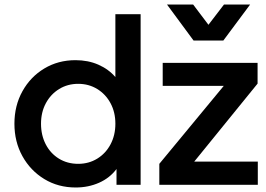

<svg xmlns="http://www.w3.org/2000/svg" viewBox="-20 -820 1181 852"><path d="M316 12Q372 12 419.5 -9Q467 -30 497 -70V0H604V-757H492V-478Q462 -513 416.5 -533Q371 -553 315 -553Q238 -553 176.5 -516Q115 -479 79.5 -415Q44 -351 44 -271Q44 -191 79.5 -127Q115 -63 176.5 -25.5Q238 12 316 12ZM327 -93Q279 -93 241.5 -116Q204 -139 183 -179.5Q162 -220 162 -271Q162 -322 183.5 -362Q205 -402 242.5 -425Q280 -448 327 -448Q374 -448 411.5 -425Q449 -402 470.5 -362Q492 -322 492 -271Q492 -220 470.5 -179.5Q449 -139 411.5 -116Q374 -93 327 -93ZM687 0H1124V-103H842L1123 -449V-541H702V-439H973L687 -93ZM839 -640H971L1090 -800H974L905 -710L837 -800H721Z"/></svg>

Font: Custom Plus Jakarta Sans SemiBold
Style: Regular
Weight: 600
Designer: Gumpita Rahayu & FullSphere
Foundry: Tokotype & FullSphere
Version: Version 1.001;hotconv 1.0.117;makeotfexe 2.5.65602